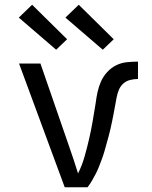

<svg xmlns="http://www.w3.org/2000/svg" viewBox="-20 -787 640 807"><path d="M348 0H252L60 -520H150L270 -173Q280 -145 289.5 -116Q299 -87 308 -58Q325 -92 335.5 -129Q346 -166 354.5 -203Q363 -240 369.5 -277.5Q376 -315 382 -353Q385 -377 390 -400Q395 -423 404.5 -444.5Q414 -466 430.5 -484Q447 -502 468 -512.5Q489 -523 513 -525.5Q537 -528 560 -528V-455Q544 -455 527.5 -451Q511 -447 498.5 -436Q486 -425 479.5 -409Q473 -393 470 -376.5Q467 -360 464 -344Q461 -328 458 -311.5Q455 -295 451.5 -278.5Q448 -262 444.5 -246Q441 -230 436.5 -214Q432 -198 427.5 -181.5Q423 -165 418.5 -149.5Q414 -134 408 -118Q402 -102 396 -86.5Q390 -71 382.5 -56.5Q375 -42 366.5 -27.5Q358 -13 348 0ZM412 -578 255 -713 311 -767 458 -622ZM216 -578 59 -713 115 -767 262 -622Z"/></svg>

Font: Iosevka Extended
Style: Regular
Weight: 400
Width: 7
Monospace: yes
Designer: Belleve Invis
Foundry: Belleve Invis
Version: Version 32.5.0; ttfautohint (v1.8.4)